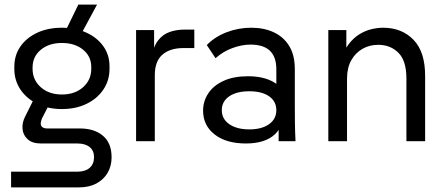

<svg xmlns="http://www.w3.org/2000/svg" viewBox="-20 -611 1928 831"><path d="M28 200V132H315Q349 132 368 115.5Q387 99 387 69Q387 41 368 25.5Q349 10 315 10H157Q120 10 100 -8Q80 -26 77.5 -53Q75 -80 89 -107L134 -197L203 -179L162 -99Q158 -90 156.5 -79.5Q155 -69 162 -62Q169 -55 185 -55H326Q388 -55 425.5 -23.5Q463 8 463 70Q463 108 445.5 137.5Q428 167 396.5 183.5Q365 200 322 200ZM245 -439 319 -591H400L318 -439ZM248 -139Q188 -139 141.5 -161.5Q95 -184 68.5 -223.5Q42 -263 42 -313V-322Q42 -372 68.5 -410Q95 -448 141.5 -469.5Q188 -491 248 -491Q308 -491 354.5 -469.5Q401 -448 427.5 -410.5Q454 -373 454 -324V-313Q454 -263 427.5 -223.5Q401 -184 354.5 -161.5Q308 -139 248 -139ZM248 -202Q304 -202 339.5 -233.5Q375 -265 375 -313V-321Q375 -367 339.5 -396Q304 -425 248 -425Q192 -425 156.5 -395.5Q121 -366 121 -319V-313Q121 -265 156.5 -233.5Q192 -202 248 -202Z M569 0V-481H647V-358L636 -359Q643 -408 663.5 -435Q684 -462 714 -472.5Q744 -483 780 -483H821V-403H774Q716 -403 683 -374.5Q650 -346 650 -285V0Z M1186 0V-182L1176 -209V-311Q1176 -365 1148 -391.5Q1120 -418 1064 -418Q1027 -418 986 -403Q945 -388 913 -359L875 -416Q910 -452 961 -471.5Q1012 -491 1067 -491Q1123 -491 1165.5 -471Q1208 -451 1232 -411.5Q1256 -372 1256 -312V-158Q1256 -118 1256.5 -79Q1257 -40 1259 0ZM1044 10Q959 10 909 -29Q859 -68 859 -132Q859 -173 881.5 -207Q904 -241 947.5 -261Q991 -281 1053 -281Q1136 -281 1182 -243.5Q1228 -206 1228 -144H1212Q1212 -70 1170 -30Q1128 10 1044 10ZM1059 -51Q1113 -51 1144.5 -73.5Q1176 -96 1176 -134Q1176 -172 1145 -194Q1114 -216 1059 -216Q1004 -216 972 -194Q940 -172 940 -134Q940 -96 972.5 -73.5Q1005 -51 1059 -51Z M1401 0V-481H1479V-351H1457Q1468 -392 1488.5 -419Q1509 -446 1534.5 -462Q1560 -478 1587 -484.5Q1614 -491 1638 -491Q1719 -491 1769.5 -439Q1820 -387 1820 -283V0H1739V-271Q1739 -348 1704.5 -382.5Q1670 -417 1617 -417Q1580 -417 1549.5 -400Q1519 -383 1500.5 -350.5Q1482 -318 1482 -270V0Z"/></svg>

Font: SUSE Thin
Style: Regular
Weight: 400
Version: Version 1.000